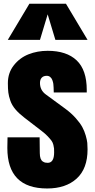

<svg xmlns="http://www.w3.org/2000/svg" viewBox="-20 -1018 516 1046"><path d="M339.4 -997.6 457 -800.8H281.7L239.7 -939.9L197.8 -800.8H22.5L140.1 -997.6ZM272.9 -514.2 272 -542Q272 -551.8 270.5 -561.5Q269 -571.3 265.1 -581.8Q261.2 -592.3 253.4 -598.6Q245.6 -605 234.9 -605Q216.8 -605 207.3 -594.7Q197.8 -584.5 197.8 -565.9Q197.8 -526.9 229 -503.9L336.9 -424.8Q369.1 -400.9 392.6 -374.5Q416 -348.1 428 -326.4Q439.9 -304.7 447 -279.8Q454.1 -254.9 455.6 -239.3Q457 -223.6 457 -204.1Q457 -99.1 397.7 -45.2Q338.4 8.8 236.8 8.8Q20 8.8 20 -211.9L21 -270H195.8L196.8 -184.1Q196.8 -166.5 200.9 -155Q205.1 -143.6 212.4 -138.7Q219.7 -133.8 225.8 -132.3Q231.9 -130.9 239.7 -130.9Q274.9 -130.9 274.9 -188Q274.9 -202.6 274.4 -209.2Q273.9 -215.8 270.8 -228.8Q267.6 -241.7 260.5 -251.5Q253.4 -261.2 240 -275.4Q226.6 -289.6 206.1 -305.2L112.8 -377Q82.5 -400.4 63.7 -422.6Q44.9 -444.8 36.4 -469.5Q27.8 -494.1 25.4 -513.9Q22.9 -533.7 22.9 -564.9Q22.9 -621.1 55.2 -662.1Q87.4 -703.1 135.5 -722.2Q183.6 -741.2 239.7 -741.2Q342.8 -741.2 397.7 -689Q452.6 -636.7 452.6 -527.8V-514.2Z"/></svg>

Font: Anton
Style: Regular
Weight: 400
Foundry: vernon adams
Version: Version 1.000